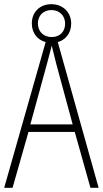

<svg xmlns="http://www.w3.org/2000/svg" viewBox="-20 -897 491 917"><path d="M412 0H451L256 -696C294 -707 320 -739 320 -784C320 -840 279 -877 225 -877C172 -877 132 -841 132 -785C132 -738 160 -706 198 -696L0 0H40L116 -267H337ZM227 -720C185 -720 161 -749 161 -785C161 -822 186 -849 226 -849C264 -849 291 -822 291 -784C291 -746 266 -720 227 -720ZM249 -591 327 -303H125L204 -591C212 -623 220 -649 227 -679C234 -649 242 -621 249 -591Z"/></svg>

Font: Noto Sans Ethiopic Condensed ExtraLight
Style: Regular
Weight: 200
Width: 3
Designer: Monotype Design Team
Foundry: Monotype Imaging Inc.
Version: Version 2.102